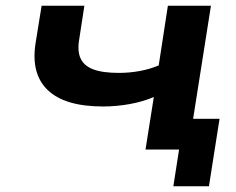

<svg xmlns="http://www.w3.org/2000/svg" viewBox="-20 -521 821 669"><path d="M584 128 604 0H491L506 -107H745L708 128ZM487 0 516 -183Q479 -167 432.5 -158.5Q386 -150 339 -150Q206 -150 146.5 -207Q87 -264 104 -371L125 -501H274L256 -384Q249 -344 260.5 -318Q272 -292 304.5 -279.5Q337 -267 394 -267Q431 -267 466.5 -273.5Q502 -280 533 -293L565 -501H715L636 0Z"/></svg>

Font: Nunito Sans 7pt Expanded
Style: Bold Italic
Weight: 700
Width: 7
Italic angle: -9°
Designer: Vernon Adams
Foundry: Vernon Adams
Version: Version 3.101;gftools[0.9.27]